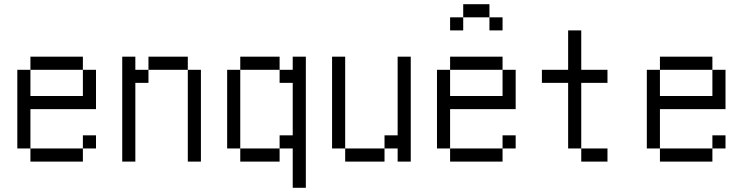

<svg xmlns="http://www.w3.org/2000/svg" viewBox="-20 -770 3540 915"><path d="M437.5 -62.5V-125H375V-62.5H125V0H375V-62.5ZM125 -62.5V-250H437.5V-437.5H375Q375 -437.5 375 -312.5H125Q125 -312.5 125 -437.5H62.5Q62.5 -437.5 62.5 -62.5ZM125 -437.5H375V-500H125Z M562.5 -500Q562.5 -500 562.5 0H625Q625 0 625 -375H687.5V-437.5H625V-500ZM875 -437.5V0H937.5V-437.5ZM687.5 -437.5H875V-500H687.5Z M1375 -62.5V125H1437.5Q1437.5 125 1437.5 -500H1375V-437.5H1312.5V-375H1375Q1375 -375 1375 -125H1312.5V-62.5H1125V0H1312.5V-62.5ZM1125 -62.5Q1125 -62.5 1125 -437.5H1062.5Q1062.5 -437.5 1062.5 -62.5ZM1125 -437.5H1312.5V-500H1125Z M1625 -62.5V0H1812.5V-62.5ZM1625 -62.5V-500H1562.5V-62.5ZM1875 -62.5V0H1937.5Q1937.5 0 1937.5 -500H1875Q1875 -500 1875 -125H1812.5V-62.5Z M2437.5 -62.5V-125H2375V-62.5H2125V0H2375V-62.5ZM2375 -625V-687.5H2312.5V-625ZM2125 -62.5V-250H2437.5V-437.5H2375Q2375 -437.5 2375 -312.5H2125Q2125 -312.5 2125 -437.5H2062.5Q2062.5 -437.5 2062.5 -62.5ZM2125 -437.5H2375V-500H2125ZM2187.5 -687.5H2125V-625H2187.5ZM2187.5 -687.5H2312.5V-750H2187.5Z M2875 0V-62.5H2750V0ZM2875 -375V-437.5H2750V-625H2687.5V-437.5H2562.5V-375H2687.5V-62.5H2750V-375Z M3437.5 -62.5V-125H3375V-62.5H3125V0H3375V-62.5ZM3125 -62.5V-250H3437.5V-437.5H3375Q3375 -437.5 3375 -312.5H3125Q3125 -312.5 3125 -437.5H3062.5Q3062.5 -437.5 3062.5 -62.5ZM3125 -437.5H3375V-500H3125Z"/></svg>

Font: UnifontExMono
Style: Regular
Weight: 500
Version: Version 15.0.06